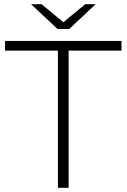

<svg xmlns="http://www.w3.org/2000/svg" viewBox="-20 -895 603 915"><path d="M256 0V-654H4V-700H559V-654H307V0ZM386 -875H436L310 -757H254L128 -875H178L282 -789Z"/></svg>

Font: Montserrat Light Alt1
Style: Light
Weight: 500
Designer: Differentunic
Foundry: Julieta Ulanovsky
Version: 0.1